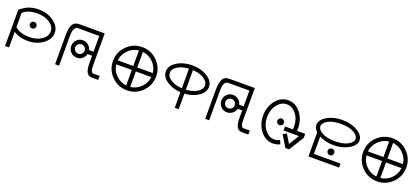

<svg xmlns="http://www.w3.org/2000/svg" viewBox="54 -1920 6681 3060"><g transform="rotate(20 3394.5 -389.5)"><path d="M99.6 -395.5Q119.1 -369.6 151.4 -347.2Q235.4 -289.6 365.2 -289.6Q495.6 -289.6 579.6 -347.2Q663.6 -404.8 663.6 -488.8Q663.6 -572.8 579.6 -630.6Q495.6 -688.5 365.2 -688.5Q235.4 -688.5 151.4 -630.9Q119.1 -608.4 99.6 -582.5V-670.4Q103.5 -673.3 108.4 -676.8Q216.3 -755.4 365.7 -755.4Q515.6 -755.4 623.5 -677Q731.4 -598.6 731.4 -488.8Q731.4 -379.9 623.5 -301.3Q515.6 -222.7 365.7 -222.7Q216.3 -222.7 108.4 -301.3Q103.5 -304.7 99.6 -307.6ZM365.7 -544.9Q389.2 -544.9 405.5 -528.6Q421.9 -512.2 421.9 -488.8Q421.9 -466.3 405.5 -449.7Q389.2 -433.1 365.7 -433.1Q342.3 -433.1 325.9 -449.7Q309.6 -466.3 309.6 -488.8Q309.6 -512.2 325.9 -528.6Q342.3 -544.9 365.7 -544.9ZM126 -670.4V-23.9H58.6V-639.6L99.6 -670.4Z M974.6 -23.9H907.2V-511.2Q907.2 -639.2 939.2 -697.3Q971.2 -755.4 1053.7 -755.4V-688Q1022.9 -688 998.8 -654.8Q974.6 -621.6 974.6 -516.1ZM1053.7 -755.4H1482.4V-688H1053.7ZM1482.4 -755.4V-229Q1482.4 -136.2 1498.3 -113.8Q1514.2 -91.3 1526.4 -91.3V-23.9Q1469.2 -23.9 1442.1 -73.5Q1415 -123 1415 -233.9V-755.4ZM1526.4 -91.3H1638.7V-23.9H1526.4ZM1195.3 -534.7Q1256.3 -534.7 1299.3 -491.5Q1342.3 -448.2 1342.3 -386.7Q1342.3 -325.7 1299.3 -282.5Q1256.3 -239.3 1195.3 -239.3Q1134.3 -239.3 1091.6 -282.5Q1048.8 -325.7 1048.8 -386.7Q1048.8 -448.2 1091.6 -491.5Q1134.3 -534.7 1195.3 -534.7ZM1195.3 -466.3Q1162.6 -466.3 1139.4 -443.1Q1116.2 -419.9 1116.2 -386.7Q1116.2 -354 1139.4 -330.8Q1162.6 -307.6 1195.3 -307.6Q1228.5 -307.6 1251.7 -330.8Q1274.9 -354 1274.9 -386.7Q1274.9 -419.9 1251.7 -443.1Q1228.5 -466.3 1195.3 -466.3ZM1319.8 -420.4H1432.1V-353H1319.8Z M2121.6 -755.4Q2273.4 -755.4 2380.4 -648.4Q2487.3 -541.5 2487.3 -389.6Q2487.3 -238.8 2380.4 -131.3Q2273.4 -23.9 2121.6 -23.9Q1970.7 -23.9 1863.3 -131.3Q1755.9 -238.8 1755.9 -389.6Q1755.9 -541.5 1863.3 -648.4Q1970.7 -755.4 2121.6 -755.4ZM2121.1 -688Q1998 -688 1910.6 -600.6Q1823.2 -513.2 1823.2 -389.2Q1823.2 -266.1 1910.6 -179Q1998 -91.8 2121.1 -91.8Q2245.1 -91.8 2332.3 -179Q2419.4 -266.1 2419.4 -389.2Q2419.4 -513.2 2332.3 -600.6Q2245.1 -688 2121.1 -688ZM1796.4 -423.3H2446.8V-356H1796.4ZM2087.9 -64.5V-714.8H2155.3V-64.5Z M2969.7 -688Q2838.9 -688 2755.4 -638.7Q2671.9 -589.4 2671.9 -521Q2671.9 -453.1 2755.4 -403.6Q2838.9 -354 2969.7 -354Q3101.6 -354 3184.8 -403.6Q3268.1 -453.1 3268.1 -521Q3268.1 -589.4 3184.8 -638.7Q3101.6 -688 2969.7 -688ZM2936.5 -23.9V-714.8H3003.9V-23.9ZM2970.2 -755.4Q3119.1 -755.4 3227.5 -687.5Q3335.9 -619.6 3335.9 -521Q3335.9 -423.3 3227.5 -355.2Q3119.1 -287.1 2970.2 -287.1Q2822.3 -287.1 2713.4 -355.2Q2604.5 -423.3 2604.5 -521Q2604.5 -619.6 2713.4 -687.5Q2822.3 -755.4 2970.2 -755.4Z M3520.5 -23.9H3453.1V-511.2Q3453.1 -639.2 3485.1 -697.3Q3517.1 -755.4 3599.6 -755.4V-688Q3568.8 -688 3544.7 -654.8Q3520.5 -621.6 3520.5 -516.1ZM3599.6 -755.4H4028.3V-688H3599.6ZM4028.3 -755.4V-229Q4028.3 -136.2 4044.2 -113.8Q4060.1 -91.3 4072.3 -91.3V-23.9Q4015.1 -23.9 3988 -73.5Q3960.9 -123 3960.9 -233.9V-755.4ZM4072.3 -91.3H4184.6V-23.9H4072.3ZM3741.2 -534.7Q3802.2 -534.7 3845.2 -491.5Q3888.2 -448.2 3888.2 -386.7Q3888.2 -325.7 3845.2 -282.5Q3802.2 -239.3 3741.2 -239.3Q3680.2 -239.3 3637.5 -282.5Q3594.7 -325.7 3594.7 -386.7Q3594.7 -448.2 3637.5 -491.5Q3680.2 -534.7 3741.2 -534.7ZM3741.2 -466.3Q3708.5 -466.3 3685.3 -443.1Q3662.1 -419.9 3662.1 -386.7Q3662.1 -354 3685.3 -330.8Q3708.5 -307.6 3741.2 -307.6Q3774.4 -307.6 3797.6 -330.8Q3820.8 -354 3820.8 -386.7Q3820.8 -419.9 3797.6 -443.1Q3774.4 -466.3 3741.2 -466.3ZM3865.7 -420.4H3978V-353H3865.7Z M4813.5 -91.3H4876.5V-23.9H4813.5ZM4871.1 -61.5 4813.5 -23.9 4695.8 -215.8 4754.9 -251.5ZM4818.8 -61 4973.6 -313.5 5032.2 -276.9 4876.5 -23.9ZM4689.9 -344.2H5032.2V-276.9H4689.9ZM4716.3 -52.2Q4662.6 -23.9 4598.1 -23.9Q4473.1 -23.9 4387.5 -132.3Q4301.8 -240.7 4301.8 -389.6Q4301.8 -539.6 4387.5 -647.5Q4473.1 -755.4 4598.1 -755.4Q4724.1 -755.4 4809.6 -647.5Q4895 -539.6 4895 -389.6Q4895 -347.2 4888.2 -308.1H4818.8Q4826.7 -346.7 4826.7 -389.2Q4826.7 -515.1 4758.5 -601.3Q4690.4 -687.5 4598.1 -687.5Q4506.3 -687.5 4438.2 -601.3Q4370.1 -515.1 4370.1 -389.2Q4370.1 -264.2 4438.2 -177.7Q4506.3 -91.3 4598.1 -91.3Q4647.5 -91.3 4689.9 -116.2ZM4598.1 -445.8Q4621.6 -445.8 4637.9 -429.4Q4654.3 -413.1 4654.3 -389.6Q4654.3 -366.7 4637.9 -350.1Q4621.6 -333.5 4598.1 -333.5Q4575.2 -333.5 4558.8 -350.1Q4542.5 -366.7 4542.5 -389.6Q4542.5 -413.1 4558.8 -429.4Q4575.2 -445.8 4598.1 -445.8Z M5515.6 -688.5Q5378.9 -688.5 5298.6 -644.3Q5218.3 -600.1 5218.3 -541.5Q5218.3 -483.9 5298.6 -439.7Q5378.9 -395.5 5515.6 -395.5Q5653.3 -395.5 5733.9 -439.7Q5814.5 -483.9 5814.5 -541.5Q5814.5 -600.1 5733.9 -644.3Q5653.3 -688.5 5515.6 -688.5ZM5516.1 -755.4Q5664.1 -755.4 5772.9 -691.7Q5881.8 -627.9 5881.8 -542Q5881.8 -456.1 5772.9 -392.3Q5664.1 -328.6 5516.1 -328.6Q5369.1 -328.6 5259.8 -392.3Q5150.4 -456.1 5150.4 -542Q5150.4 -627.9 5259.8 -691.7Q5369.1 -755.4 5516.1 -755.4ZM5204.1 -23.9V-446.8H5271.5V-23.9ZM5204.1 -91.3H5724.1V-23.9H5204.1ZM5516.1 -270Q5539.6 -270 5555.9 -253.7Q5572.3 -237.3 5572.3 -213.9Q5572.3 -191.4 5555.9 -174.8Q5539.6 -158.2 5516.1 -158.2Q5492.7 -158.2 5476.3 -174.8Q5460 -191.4 5460 -213.9Q5460 -237.3 5476.3 -253.7Q5492.7 -270 5516.1 -270Z M6364.7 -755.4Q6516.6 -755.4 6623.5 -648.4Q6730.5 -541.5 6730.5 -389.6Q6730.5 -238.8 6623.5 -131.3Q6516.6 -23.9 6364.7 -23.9Q6213.9 -23.9 6106.4 -131.3Q5999 -238.8 5999 -389.6Q5999 -541.5 6106.4 -648.4Q6213.9 -755.4 6364.7 -755.4ZM6364.3 -688Q6241.2 -688 6153.8 -600.6Q6066.4 -513.2 6066.4 -389.2Q6066.4 -266.1 6153.8 -179Q6241.2 -91.8 6364.3 -91.8Q6488.3 -91.8 6575.4 -179Q6662.6 -266.1 6662.6 -389.2Q6662.6 -513.2 6575.4 -600.6Q6488.3 -688 6364.3 -688ZM6039.6 -423.3H6689.9V-356H6039.6ZM6331.1 -64.5V-714.8H6398.4V-64.5Z"/></g></svg>

Font: Stelpolvo Sans Regula
Style: Regular
Weight: 400
Designer: Itomi Saki
Foundry: Itomi Saki
Version: Version 1.003;December 30, 2023;FontCreator 15.0.0.2927 64-b